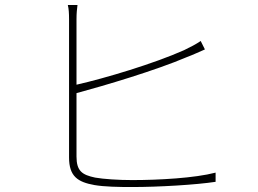

<svg xmlns="http://www.w3.org/2000/svg" viewBox="-20 -771 1040 773"><path d="M292 -751H253C257 -735 258 -717 258 -693C258 -648 258 -215 258 -137C258 -61 293 -38 360 -26C400 -19 458 -18 512 -18C620 -18 769 -27 848 -39V-76C764 -54 619 -46 512 -46C458 -46 396 -50 363 -56C311 -67 288 -82 288 -141V-396C403 -427 608 -488 732 -541C759 -551 786 -564 805 -572L788 -606C771 -594 746 -581 721 -569C600 -515 403 -456 288 -430V-693C288 -720 290 -734 292 -751Z"/></svg>

Font: Harano Aji Gothic K1 ExtraLight
Style: Regular
Weight: 250
Foundry: Masamichi Hosoda
Version: HaranoAjiGothicK1-ExtraLight version 20230610;ttx 4.39.4